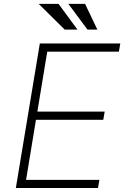

<svg xmlns="http://www.w3.org/2000/svg" viewBox="-20 -946 628 966"><path d="M59.7 0 180.4 -727.3H585.2L578.1 -686.1H217.7L168 -384.6H506.7L499.6 -343.4H160.9L111.2 -41.2H480.1L473 0ZM369.7 -797.2H305.4L174.7 -926.5H274.5ZM469.8 -797.2H420.1L323.9 -926.5H408Z"/></svg>

Font: Inter UI Extra Light
Style: Italic
Weight: 200
Italic angle: -9.39999°
Designer: Rasmus Andersson
Foundry: rsms
Version: 3.2;8d6f07862